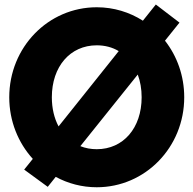

<svg xmlns="http://www.w3.org/2000/svg" viewBox="-20 -795 836 830"><path d="M121.8 -108.2 84.5 -61.8 186.4 12.7 220.9 -30.5C273.6 -1.8 334.1 14.5 398.2 14.5C608.2 14.5 776.4 -158.6 776.4 -374.5C776.4 -467.3 745.5 -552.3 693.2 -619.1L755.9 -697.3L653.6 -775.5L597.7 -705.5C540 -742.3 471.8 -763.6 398.2 -763.6C188.2 -763.6 20 -590.5 20 -374.5C20 -271.4 58.6 -177.7 121.8 -108.2ZM233.2 -248.6C214.5 -283.6 204.1 -326.4 204.1 -374.5C204.1 -507.3 283.2 -599.1 398.2 -599.1C433.6 -599.1 465.9 -590.5 493.2 -574.1ZM575.5 -472.7C586.4 -443.6 592.3 -410.5 592.3 -374.5C592.3 -241.8 513.2 -150 398.2 -150C372.7 -150 349.1 -154.5 327.3 -163.2Z"/></svg>

Font: Spartan MB ExtBd
Style: Regular
Weight: 800
Designer: Matt Bailey, Mirko Velimirovic
Foundry: Matt Bailey
Version: Version 1.005